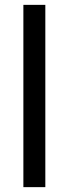

<svg xmlns="http://www.w3.org/2000/svg" viewBox="-20 -770 283 790"><path d="M166.5 0H76.2V-750H166.5Z"/></svg>

Font: RobotoDraft
Style: Regular
Weight: 400
Designer: Google
Foundry: Google
Version: Version 2.000988-w1; 2014